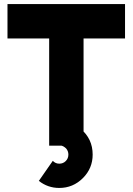

<svg xmlns="http://www.w3.org/2000/svg" viewBox="-20 -720 655 949"><path d="M17 -700V-530H223V0H393V-530H598V-700ZM378 -84 279 -1Q287 0 294 4Q301 8 307 14Q318 27 318 44Q318 63 305 76Q292 89 273 89Q254 89 241 75Q241 75 223.5 100Q206 125 172 174Q216 209 273 209Q341 209 390 160Q438 112 438 44Q438 -34 378 -84Z"/></svg>

Font: Unageo
Style: Black
Weight: 900
Designer: Richard Sepsi
Foundry: Richard Sepsi
Version: Version 2.000